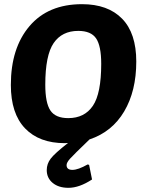

<svg xmlns="http://www.w3.org/2000/svg" viewBox="-20 -675 682 920"><path d="M308 225Q261 225 232.5 201.5Q204 178 204 140Q204 110 223 85Q242 60 306 10Q304 10 299 10.5Q294 11 291 11Q168 11 100 -60Q32 -131 32 -268Q32 -445 121.5 -550Q211 -655 373 -655Q497 -655 565 -585.5Q633 -516 633 -380Q633 -239 575 -141Q517 -43 409 -7Q332 67 315.5 85.5Q299 104 299 116Q299 139 327 139Q354 139 400 113L407 115L421 185Q360 225 308 225ZM355 -527Q277 -527 237 -468.5Q197 -410 197 -269Q197 -182 221.5 -145.5Q246 -109 307 -109Q385 -109 425 -168Q465 -227 465 -369Q465 -455 440.5 -491Q416 -527 355 -527Z"/></svg>

Font: Alegreya Sans ExtraBold
Style: Italic
Weight: 800
Italic angle: -7°
Designer: Juan Pablo del Peral
Foundry: Huerta Tipografica
Version: Version 2.007